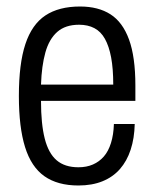

<svg xmlns="http://www.w3.org/2000/svg" viewBox="-20 -558 474 590"><path d="M221 12Q157 12 116.5 -16.5Q76 -45 57 -106Q38 -167 38 -263Q38 -362 58 -422.5Q78 -483 119.5 -510.5Q161 -538 226 -538Q282 -538 319.5 -514Q357 -490 376.5 -436.5Q396 -383 396 -295V-248H106Q106 -177 117.5 -132Q129 -87 154 -65.5Q179 -44 221 -44Q246 -44 265.5 -52.5Q285 -61 299 -77Q313 -93 321 -118.5Q329 -144 330 -177H394Q393 -133 381.5 -98Q370 -63 348.5 -38.5Q327 -14 295 -1Q263 12 221 12ZM106 -298H328Q328 -347 321.5 -381.5Q315 -416 302.5 -438.5Q290 -461 270 -471.5Q250 -482 223 -482Q181 -482 156 -460Q131 -438 119.5 -397Q108 -356 106 -298Z"/></svg>

Font: Archivo Condensed Light
Style: Regular
Weight: 300
Width: 3
Designer: Hector Gatti
Foundry: Omnibus-Type
Version: Version 2.001